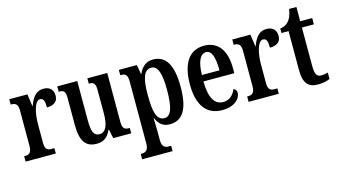

<svg xmlns="http://www.w3.org/2000/svg" viewBox="-95 -1012 2842 1596"><g transform="rotate(-15 1326.5 -213.5)"><path d="M18 0H278V-46H255C222 -46 198 -54 198 -113V-276C198 -366 221 -470 267 -470C298 -470 306 -444 306 -389C368 -389 401 -416 401 -465C401 -513 375 -547 318 -547C253 -547 219 -500 195 -432H192L177 -536H21V-490H24C59 -490 83 -481 83 -422V-118C83 -55 57 -46 21 -46H18Z M629 10C684 10 724 -13 752 -77H756L772 0H927V-46H921C889 -46 864 -53 864 -112V-536H693V-490H696C729 -490 750 -482 750 -421V-220C750 -125 728 -61 672 -61C620 -61 606 -106 606 -200V-536H434V-490H437C475 -490 492 -479 492 -421V-187C492 -50 534 10 629 10Z M959 232H1221V186H1199C1174 186 1142 178 1142 119V42C1142 -3 1140 -41 1139 -71H1143C1165 -20 1200 11 1257 11C1367 11 1424 -75 1424 -268C1424 -461 1366 -546 1259 -546C1197 -546 1159 -508 1136 -455H1133L1119 -536H964V-490H972C1004 -490 1026 -481 1026 -421V117C1026 177 994 186 968 186H959ZM1228 -50C1160 -50 1142 -128 1142 -270C1142 -403 1160 -484 1229 -484C1286 -484 1308 -408 1308 -270C1308 -128 1286 -50 1228 -50Z M1708 10C1821 10 1869 -51 1869 -97C1869 -118 1857 -130 1843 -135C1824 -90 1790 -53 1735 -53C1660 -53 1620 -118 1618 -261H1884V-305C1884 -463 1814 -547 1699 -547C1575 -547 1503 -452 1503 -264C1503 -90 1573 10 1708 10ZM1771 -316H1620C1622 -429 1651 -491 1702 -491C1752 -491 1771 -422 1771 -316Z M1937 0H2197V-46H2174C2141 -46 2117 -54 2117 -113V-276C2117 -366 2140 -470 2186 -470C2217 -470 2225 -444 2225 -389C2287 -389 2320 -416 2320 -465C2320 -513 2294 -547 2237 -547C2172 -547 2138 -500 2114 -432H2111L2096 -536H1940V-490H1943C1978 -490 2002 -481 2002 -422V-118C2002 -55 1976 -46 1940 -46H1937Z M2532 10C2582 10 2618 -1 2636 -10V-65C2618 -59 2599 -56 2577 -56C2538 -56 2525 -84 2525 -151V-482H2628V-536H2525V-659H2462C2454 -608 2442 -582 2426 -562C2410 -541 2386 -525 2349 -521V-482H2410V-146C2410 -30 2453 10 2532 10Z"/></g></svg>

Font: Noto Serif Lao ExtraCondensed SemiBold
Style: Regular
Weight: 600
Width: 2
Designer: Monotype Design Team
Foundry: Monotype Imaging Inc.
Version: Version 2.003